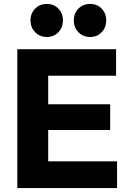

<svg xmlns="http://www.w3.org/2000/svg" viewBox="-20 -956 655 976"><path d="M68 0V-706H225V0ZM188 0V-136H575V0ZM188 -295V-426H540V-295ZM188 -571V-706H570V-571ZM218 -768Q182 -768 158.5 -792.5Q135 -817 135 -852Q135 -888 158.5 -912Q182 -936 218 -936Q254 -936 277 -912Q300 -888 300 -852Q300 -817 277 -792.5Q254 -768 218 -768ZM438 -768Q402 -768 378.5 -792.5Q355 -817 355 -852Q355 -888 378.5 -912Q402 -936 438 -936Q474 -936 497 -912Q520 -888 520 -852Q520 -817 497 -792.5Q474 -768 438 -768Z"/></svg>

Font: Outfit
Style: Bold
Weight: 700
Designer: Rodrigo Fuenzalida
Foundry: fragTYPE
Version: Version 1.100;gftools[0.9.27]